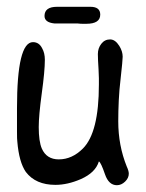

<svg xmlns="http://www.w3.org/2000/svg" viewBox="-20 -545 429 565"><path d="M234 -475Q229 -475 222.5 -475Q216 -475 208 -476H182H140Q111 -479 111 -498Q111 -525 148 -525H246Q275 -525 275 -502Q275 -475 234 -475ZM324 0Q300 0 289 -32Q277 -67 271 -70Q261 -37 218 -18Q179 -1 143 -1Q85 -1 56 -39Q36 -68 31 -128Q30 -133 30 -157.5Q30 -182 30 -227Q30 -421 77 -421Q95 -421 104 -403Q112 -389 112 -369Q112 -336 103 -271Q94 -205 94 -171Q94 -129 103 -108Q117 -76 153 -76Q192 -76 224 -108Q271 -155 271 -296Q271 -304 271 -315Q271 -326 270 -341Q269 -356 268.5 -367Q268 -378 268 -386Q268 -403 278 -416Q288 -429 304 -429Q319 -429 331 -410Q341 -394 341 -378Q341 -368 335 -314Q331 -281 329.5 -249.5Q328 -218 328 -188Q328 -117 353 -55Q359 -42 359 -34Q359 -21 348 -10.5Q337 0 324 0Z"/></svg>

Font: Dongol
Style: Regular
Weight: 400
Designer: Abdo Mohamed and Ibrahim Hamdi
Foundry: Protype Foundry
Version: Version 1.000;hotconv 1.0.109;makeotfexe 2.5.65596